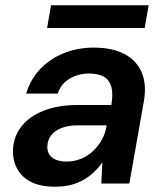

<svg xmlns="http://www.w3.org/2000/svg" viewBox="-20 -694 620 726"><path d="M189 12Q132 12 96.5 -6.5Q61 -25 44.5 -56.5Q28 -88 29 -126Q31 -178 61.5 -216.5Q92 -255 146.5 -276Q201 -297 274 -297H401Q408 -338 401.5 -364Q395 -390 374 -403Q353 -416 317 -416Q277 -416 244 -397Q211 -378 198 -340H79Q95 -394 132 -433Q169 -472 221.5 -493Q274 -514 334 -514Q405 -514 451 -489.5Q497 -465 516 -419.5Q535 -374 524 -311L469 0H363L367 -80Q353 -60 335 -43Q317 -26 295 -13.5Q273 -1 246.5 5.5Q220 12 189 12ZM232 -83Q260 -83 286 -93.5Q312 -104 332 -123Q352 -142 365.5 -166.5Q379 -191 383 -218V-220H274Q238 -220 212.5 -210Q187 -200 173.5 -182.5Q160 -165 159 -141Q158 -113 177.5 -98Q197 -83 232 -83ZM158 -588 173 -674H542L527 -588Z"/></svg>

Font: DM Sans 16pt SemiBold
Style: Italic
Weight: 600
Italic angle: -10°
Version: Version 4.004;gftools[0.9.30]